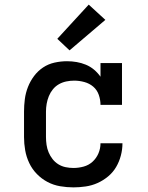

<svg xmlns="http://www.w3.org/2000/svg" viewBox="-20 -803 640 831"><path d="M298 8Q269 8 240 3Q211 -2 185.5 -15.5Q160 -29 139.5 -50Q119 -71 106.5 -97.5Q94 -124 89 -152.5Q84 -181 84 -210V-320Q84 -347 87.5 -374Q91 -401 101 -426.5Q111 -452 127.5 -474Q144 -496 166.5 -511Q189 -526 216 -532Q243 -538 270 -538Q291 -538 311.5 -534.5Q332 -531 351.5 -523Q371 -515 387 -501.5Q403 -488 415 -471V-530H508V-349H415Q415 -371 407.5 -392.5Q400 -414 383.5 -428Q367 -442 345 -448Q323 -454 301 -454Q284 -454 267 -450.5Q250 -447 235 -438.5Q220 -430 209 -416.5Q198 -403 191.5 -387Q185 -371 182 -354Q179 -337 179 -320V-210Q179 -193 181.5 -176Q184 -159 190.5 -143.5Q197 -128 207.5 -114.5Q218 -101 232.5 -92Q247 -83 264 -79.5Q281 -76 298 -76Q320 -76 342 -82Q364 -88 380.5 -103Q397 -118 406 -139Q415 -160 415 -183Q415 -183 415 -183Q415 -183 415 -183H510Q510 -183 510 -182.5Q510 -182 510 -182Q510 -156 503 -129.5Q496 -103 482.5 -80Q469 -57 448 -39.5Q427 -22 402.5 -11Q378 0 351 4Q324 8 298 8ZM281 -585 228 -635 364 -783 436 -717Z"/></svg>

Font: Iosevka Curly Slab MdEx
Style: Regular
Weight: 500
Width: 7
Monospace: yes
Designer: Belleve Invis
Foundry: Belleve Invis
Version: Version 11.1.0; ttfautohint (v1.8.3)